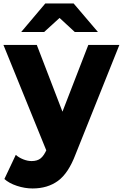

<svg xmlns="http://www.w3.org/2000/svg" viewBox="-42 -860 708 1106"><path d="M80 -675.6 218.9 -840H382.2L522.2 -675.6H388.9L301.1 -756.7L212.2 -675.6ZM145.6 225.6Q101.1 225.6 55.6 210.6Q10 195.6 -16.7 171.1L48.9 32.2Q66.7 47.8 91.7 57.8Q116.7 67.8 140 67.8Q173.3 67.8 192.8 51.7Q212.2 35.6 227.8 -1.1L224.4 5.6L-22.2 -601.1H170L317.8 -216.7L466.7 -601.1H645.6L393.3 28.9Q352.2 137.8 292.2 181.7Q232.2 225.6 145.6 225.6Z"/></svg>

Font: Paperlogy 9 Black
Style: Regular
Weight: 900
Designer: redesigned by Lee Juim, glyphs from Gmarket Sans & Montserrat
Foundry: PT&
Version: Version 1.001